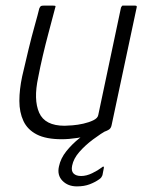

<svg xmlns="http://www.w3.org/2000/svg" viewBox="-20 -492 529 684"><path d="M200 4Q144 4 111 -13Q78 -30 63.5 -61Q49 -92 49 -132.5Q49 -173 59 -220Q70 -268 81.5 -315.5Q93 -363 104 -402Q115 -441 120 -462Q123 -469 126 -470.5Q129 -472 136 -472H168Q175 -472 177 -471Q179 -470 176 -462Q174 -455 167.5 -430Q161 -405 151.5 -369.5Q142 -334 132.5 -293.5Q123 -253 116 -216Q99 -137 119.5 -90.5Q140 -44 210 -44Q219 -44 238 -45.5Q257 -47 277 -51.5Q297 -56 312.5 -63.5Q328 -71 330 -82L411 -465Q413 -468 414 -470Q415 -472 417 -472H462Q464 -472 466 -471Q468 -470 467 -466L378 -48Q376 -36 369 -31Q362 -26 342 -19Q334 -16 309.5 -10.5Q285 -5 255 -0.5Q225 4 200 4ZM254 172Q222 172 202.5 152Q183 132 190 101Q196 72 216.5 46.5Q237 21 263.5 0Q290 -21 315 -35Q321 -38 326.5 -40Q332 -42 337 -42H368Q372 -42 372.5 -39Q373 -36 367 -32Q339 -16 311 5Q283 26 262.5 49.5Q242 73 237 98Q233 117 242 126Q251 135 269 135Q288 135 308.5 125Q329 115 342 105Q346 101 348.5 101.5Q351 102 350 106L345 132Q344 135 341.5 139Q339 143 333 147Q319 157 299.5 164.5Q280 172 254 172Z"/></svg>

Font: Glory Light
Style: Italic
Weight: 300
Italic angle: -12°
Version: Version 1.011